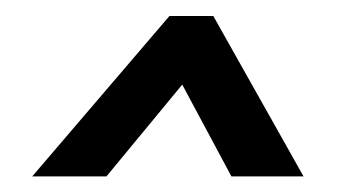

<svg xmlns="http://www.w3.org/2000/svg" viewBox="-20 -721 460 246"><path d="M21.3 -495 197.1 -700.5H253.3L368.9 -495H276.5L213.5 -612.6L116.4 -495Z"/></svg>

Font: Alumni Sans SC Thin
Style: Italic
Weight: 100
Italic angle: -8°
Designer: Robert E. Leuschke
Foundry: Robert E. Leuschke
Version: Version 1.016